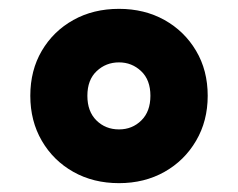

<svg xmlns="http://www.w3.org/2000/svg" viewBox="-20 -770 538 434"><path d="M249 -356Q191 -356 145.8 -381.5Q100.5 -407 74.5 -451.8Q48.5 -496.5 48.5 -553.5Q48.5 -611 74.5 -655.2Q100.5 -699.5 145.8 -724.8Q191 -750 249 -750Q306.5 -750 351.8 -724.8Q397 -699.5 423.2 -655.2Q449.5 -611 449.5 -553.5Q449.5 -496.5 423.2 -451.8Q397 -407 351.8 -381.5Q306.5 -356 249 -356ZM249 -477.5Q279 -477.5 299.5 -497.8Q320 -518 320 -553.5Q320 -589.5 299 -609.2Q278 -629 249 -629Q219.5 -629 198.5 -609.2Q177.5 -589.5 177.5 -553.5Q177.5 -518 198 -497.8Q218.5 -477.5 249 -477.5Z"/></svg>

Font: Encode Sans SemiExpanded SemiExpanded Black
Style: Regular
Weight: 900
Width: 6
Designer: Multiple Designers
Foundry: Impallari Type
Version: Version 3.000; ttfautohint (v1.8.3) -l 8 -r 50 -G 200 -x 14 